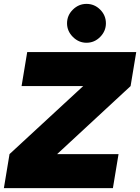

<svg xmlns="http://www.w3.org/2000/svg" viewBox="-32 -968 721 988"><path d="M17 -175 396 -525H640L262 -175ZM-12 0 17 -175H578L549 0ZM79 -525 108 -700H669L640 -525ZM413 -748Q373 -748 343 -778Q313 -808 313 -848Q313 -889 343 -918.5Q373 -948 413 -948Q454 -948 483.5 -918.5Q513 -889 513 -848Q513 -808 483.5 -778Q454 -748 413 -748Z"/></svg>

Font: Figtree Light Black
Style: Italic
Weight: 900
Italic angle: -9.5°
Version: Version 2.000